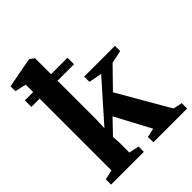

<svg xmlns="http://www.w3.org/2000/svg" viewBox="-227 -946 1073 1073"><g transform="rotate(-45 310.0 -409.0)"><path d="M19.5 0V-42L77 -54.5V-732L10.5 -747.5V-786L184 -818.5H193L218.5 -800V-322.5L216 -249L417.5 -476.5L340 -491.5V-533H583V-491.5L507.5 -476L391.5 -357.5L567 -54L620.5 -42.5V0H354L353 -42.5L406.5 -54.5L295 -264L215.5 -181L218.5 -127V-54.5L278.5 -42V0ZM11.5 -673.5H348.5V-622H11.5Z"/></g></svg>

Font: Merriweather 72pt
Style: Bold
Weight: 700
Version: Version 2.100